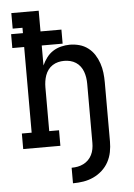

<svg xmlns="http://www.w3.org/2000/svg" viewBox="-62 -781 723 1034"><g transform="rotate(-5 300.0 -264.0)"><path d="M290 207V123Q307 123 323 120Q339 117 354 109.5Q369 102 380.5 90.5Q392 79 399.5 64Q407 49 410 32.5Q413 16 413 0V-320Q413 -337 410.5 -353.5Q408 -370 402.5 -385.5Q397 -401 387 -414.5Q377 -428 363 -437Q349 -446 333 -450Q317 -454 300 -454Q283 -454 267 -450Q251 -446 237 -437Q223 -428 213 -414.5Q203 -401 197.5 -385.5Q192 -370 189.5 -353.5Q187 -337 187 -320V-84H240V0H39V-84H92V-547H28V-622H92V-651H39V-735H187V-623H300V-547H187V-439Q197 -461 211.5 -480.5Q226 -500 246 -513Q266 -526 290 -532Q314 -538 338 -538Q364 -538 389.5 -531Q415 -524 436 -508Q457 -492 471 -470Q485 -448 493.5 -423Q502 -398 505 -372Q508 -346 508 -320V0Q508 29 502.5 57Q497 85 483.5 110Q470 135 448.5 154.5Q427 174 401 186Q375 198 347 202.5Q319 207 290 207Z"/></g></svg>

Font: Iosevka Curly Slab MdEx
Style: Regular
Weight: 500
Width: 7
Monospace: yes
Designer: Belleve Invis
Foundry: Belleve Invis
Version: Version 11.1.0; ttfautohint (v1.8.3)